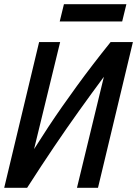

<svg xmlns="http://www.w3.org/2000/svg" viewBox="-23 -893 652 913"><path d="M-3 0 163 -693H263L139 -184Q173 -238 206 -288Q239 -338 273 -386.5Q307 -435 343 -484.5Q379 -534 418.5 -585.5Q458 -637 503 -693H609L443 0H343L471 -528Q411 -447 353 -366Q295 -285 234.5 -195.5Q174 -106 106 0ZM261 -791 281 -873H578L558 -791Z"/></svg>

Font: Ubuntu Sans Mono Medium
Style: Italic
Weight: 500
Italic angle: -13.5°
Monospace: yes
Designer: Dalton Maag Ltd
Foundry: Dalton Maag Ltd
Version: Version 1.006